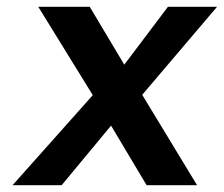

<svg xmlns="http://www.w3.org/2000/svg" viewBox="-20 -547 661 567"><path d="M347 -356 476 -527H621L400 -267L562 0H413L308 -176L162 0H17L254 -266L93 -527H245Z"/></svg>

Font: Lexend Med
Style: Italic
Weight: 500
Italic angle: -8.13011°
Designer: Bonnie Shaver-Troup, Thomas Jockin
Foundry: Lexend
Version: Version 1.007